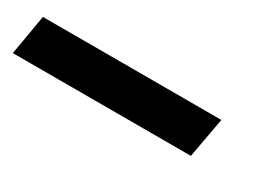

<svg xmlns="http://www.w3.org/2000/svg" viewBox="-58 -111 572 410"><g transform="rotate(30 228.0 94.5)"><path d="M-42 144H397L415 45H-25Z"/></g></svg>

Font: Fixel Display 20240404
Style: Bold Italic
Weight: 700
Italic angle: -10°
Designer: AlfaBravo + MacPaw
Foundry: Kyrylo Tkachov, Marchela Mozhyna, Serhii Makarenko, Maria Weinstein, Zakhar Kryvoshyya
Version: Version 1.211;Glyphs 3.2 (3225)